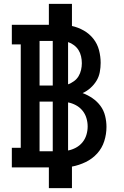

<svg xmlns="http://www.w3.org/2000/svg" viewBox="-20 -863 640 990"><path d="M232 107V0H41V-101H87V-634H41V-735H232V-843H351V-729Q383 -722 412 -705.5Q441 -689 461.5 -663Q482 -637 490.5 -604.5Q499 -572 499 -539Q499 -515 494.5 -491Q490 -467 477.5 -446.5Q465 -426 446.5 -409.5Q428 -393 406 -383Q433 -373 457 -356.5Q481 -340 498 -317Q515 -294 522 -265.5Q529 -237 529 -209Q529 -171 517.5 -135Q506 -99 481 -71.5Q456 -44 422 -27.5Q388 -11 351 -4V107ZM184 -422H252V-652H184ZM331 -428Q347 -434 361.5 -444.5Q376 -455 385 -470Q394 -485 398 -502.5Q402 -520 402 -537Q402 -555 398 -572.5Q394 -590 385 -604.5Q376 -619 361.5 -630Q347 -641 331 -646ZM184 -83H252V-339H184ZM331 -87Q352 -91 371.5 -101.5Q391 -112 405 -129Q419 -146 425.5 -167.5Q432 -189 432 -211Q432 -233 425.5 -254.5Q419 -276 405 -293Q391 -310 371.5 -320.5Q352 -331 331 -335Z"/></svg>

Font: Iosevka HT Extended
Style: Bold
Weight: 700
Width: 7
Monospace: yes
Designer: Belleve Invis
Foundry: Belleve Invis
Version: Version 32.3.0; ttfautohint (v1.8.4)